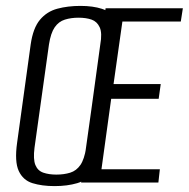

<svg xmlns="http://www.w3.org/2000/svg" viewBox="-20 -619 640 651"><path d="M165 12Q122 12 90 2Q58 -8 43.5 -39.5Q29 -71 38 -135L84 -468Q92 -524 115.5 -552Q139 -580 174.5 -589.5Q210 -599 253 -599Q295 -599 326 -589Q357 -579 371.5 -551Q386 -523 378 -468L331 -136Q322 -71 299 -39.5Q276 -8 242 2Q208 12 165 12ZM171 -27Q197 -27 218 -33.5Q239 -40 252.5 -59.5Q266 -79 272 -118L320 -468Q327 -507 318 -526.5Q309 -546 290.5 -552.5Q272 -559 246 -559Q221 -559 200 -552.5Q179 -546 165.5 -526.5Q152 -507 146 -468L97 -118Q92 -79 100 -59.5Q108 -40 127 -33.5Q146 -27 171 -27ZM255 0 338 -591H600L593 -546H395L365 -334H525L518 -284H357L324 -45H522L517 0Z"/></svg>

Font: Alumni Sans
Style: Italic
Weight: 400
Italic angle: -8°
Version: Version 1.016